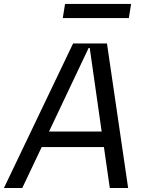

<svg xmlns="http://www.w3.org/2000/svg" viewBox="-41 -946 734 966"><path d="M274.9 -855.1H607.2L618.6 -926.1H286.2ZM-21.3 0H71L168.7 -206H481.9L511.4 0H603.7L497.2 -727.3H326.7ZM404.8 -704.5H410.5L470.5 -284.1H205.6Z"/></svg>

Font: Riot Sans 2.0
Style: Italic
Weight: 400
Italic angle: -9.39999°
Designer: Rasmus Andersson
Foundry: rsms
Version: Version 3.006;hotconv 1.0.109;makeotfexe 2.5.65596